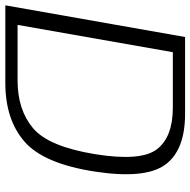

<svg xmlns="http://www.w3.org/2000/svg" viewBox="-20 -698 715 721"><g transform="rotate(90 337.5 -337.5)"><path d="M-3 0H288.5Q426 0 509 -72.2Q592 -144.5 621.5 -337.5Q650 -525 595.8 -600Q541.5 -675 404.5 -675H116ZM70.5 -46 173 -629H381.5Q492 -629 537.8 -568.8Q583.5 -508.5 556 -337.5Q527.5 -162.5 458.5 -104.2Q389.5 -46 279 -46Z"/></g></svg>

Font: Anybody SemiExpanded Light
Style: Italic
Weight: 300
Width: 6
Italic angle: -10°
Version: Version 1.113;gftools[0.9.25]